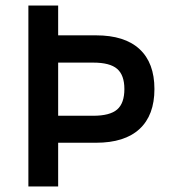

<svg xmlns="http://www.w3.org/2000/svg" viewBox="-20 -670 620 690"><path d="M82 0V-650H189V-543H325Q428 -543 481.5 -493.5Q535 -444 535 -350Q535 -256 481.5 -206.5Q428 -157 325 -157H189V0ZM189 -254H315Q375 -254 401 -276.5Q427 -299 427 -350Q427 -400 401 -422.5Q375 -445 315 -445H189Z"/></svg>

Font: Sometype Mono SemiBold
Style: Regular
Weight: 600
Designer: Ryoichi Tsunekawa
Foundry: Dharma Type
Version: Version 1.001